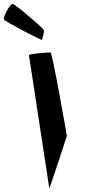

<svg xmlns="http://www.w3.org/2000/svg" viewBox="-197 -976 439 982"><path d="M-176 -876C-168 -863 21 -766 19 -772C17 -780 34 -815 25 -825C17 -838 -120 -956 -133 -956C-145 -956 -184 -888 -176 -876ZM55 -14C56 -6 145 -281 145 -281C144 -288 71 -708 61 -708C50 -708 -50 -701 -49 -694Z"/></svg>

Font: Ampere
Style: RevIta
Weight: 400
Version: Version 1